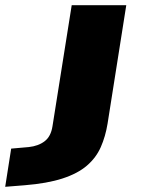

<svg xmlns="http://www.w3.org/2000/svg" viewBox="-156 -526 541 739"><path d="M-136 193 -113 46 -45 40Q-8 36 16 17.5Q40 -1 46 -40L120 -506H330L258 -50Q250 -1 232 40Q214 81 178.5 111.5Q143 142 84.5 161Q26 180 -61 187Z"/></svg>

Font: Nunito Sans 7pt Expanded Black
Style: Italic
Weight: 900
Width: 7
Italic angle: -9°
Designer: Vernon Adams
Foundry: Vernon Adams
Version: Version 3.101;gftools[0.9.27]